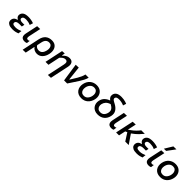

<svg xmlns="http://www.w3.org/2000/svg" viewBox="491 -2768 4942 4942"><g transform="rotate(45 2961.5 -297.0)"><path d="M223.5 10.5Q138.5 10.5 93.2 -13.2Q48 -37 33.5 -73Q19 -109 27 -146Q35 -183 54.2 -205.2Q73.5 -227.5 98.5 -239Q123.5 -250.5 148.5 -256.5L150 -265.5Q133 -273 115.2 -289.8Q97.5 -306.5 88 -331.8Q78.5 -357 85.5 -391Q97 -444.5 145.8 -476.8Q194.5 -509 297 -509Q349.5 -509 402.2 -498.8Q455 -488.5 490.5 -474L462 -383.5Q418.5 -403 379.2 -410.8Q340 -418.5 303 -418.5Q250.5 -418.5 222.2 -405Q194 -391.5 187.5 -361Q180.5 -329.5 206 -309.8Q231.5 -290 285 -290H363L346.5 -212H255.5Q208 -212 175.8 -198Q143.5 -184 136.5 -151.5Q130 -119.5 153.8 -99.8Q177.5 -80 247 -80Q294 -80 339.8 -92.8Q385.5 -105.5 422 -122.5L410 -25Q381.5 -12.5 335 -1Q288.5 10.5 223.5 10.5Z M662 12Q619.5 12 589 -5.2Q558.5 -22.5 546.8 -59.8Q535 -97 547.5 -158Q555.5 -194 560.8 -219.5Q566 -245 572 -273Q586.5 -339.5 597.5 -391.2Q608.5 -443 620 -497L727.5 -500.5Q708.5 -412 692.5 -337.2Q676.5 -262.5 665.5 -210.5L656.5 -168.5Q647.5 -125 657.2 -101.5Q667 -78 702.5 -78Q725.5 -78 752.5 -94L740.5 -4.5Q726.5 3 707 7.5Q687.5 12 662 12Z M785 195.5Q796.5 141 807.8 88.2Q819 35.5 832 -25.5L886 -281Q910.5 -397 978 -453.2Q1045.5 -509.5 1149 -509.5Q1232 -509.5 1281.5 -469.8Q1331 -430 1347.2 -363.8Q1363.5 -297.5 1347 -218Q1325 -114.5 1264.2 -51.2Q1203.5 12 1113.5 12Q1065 12 1022 -8.5Q979 -29 955.5 -66H947.5L938 -20.5Q926 37 915.2 87.2Q904.5 137.5 893 192ZM1087.5 -82.5Q1152 -82.5 1189.5 -126Q1227 -169.5 1240.5 -236Q1251 -286 1243.8 -328Q1236.5 -370 1210.2 -395.2Q1184 -420.5 1137.5 -420.5Q1081.5 -420.5 1044.8 -385.8Q1008 -351 992 -275.5L966 -152Q985 -116.5 1016.5 -99.5Q1048 -82.5 1087.5 -82.5Z M1703 195.5Q1714 144 1727 82.5Q1740 21 1754.5 -46Q1767 -106.5 1780.2 -168Q1793.5 -229.5 1806 -290Q1818 -346.5 1803.5 -378.5Q1789 -410.5 1739.5 -410.5Q1697 -410.5 1662.8 -385.5Q1628.5 -360.5 1597 -324L1573.5 -213Q1561 -155 1550.5 -104.8Q1540 -54.5 1528.5 0H1421.5Q1433 -54.5 1444 -105.8Q1455 -157 1467.5 -218L1478 -268Q1489 -318 1501.2 -376.2Q1513.5 -434.5 1527 -497L1619 -503L1605 -416H1615Q1642 -450.5 1689.5 -480Q1737 -509.5 1794.5 -509.5Q1874.5 -509.5 1906.2 -457.5Q1938 -405.5 1919 -316.5Q1908 -265.5 1898.8 -222.2Q1889.5 -179 1882 -142L1865 -62Q1850.5 6 1837.2 67.5Q1824 129 1811 192Z M2097 0Q2090 -46 2082.8 -94.8Q2075.5 -143.5 2069 -188L2056 -276.5Q2048 -331.5 2039.8 -387Q2031.5 -442.5 2023.5 -497L2131 -501Q2138 -436.5 2146.8 -356Q2155.5 -275.5 2163.5 -201.5L2173 -116H2183L2293.5 -296.5Q2324.5 -351 2346 -398.5Q2367.5 -446 2378 -497H2496Q2480.5 -436.5 2449.5 -378Q2418.5 -319.5 2382.5 -263.5Q2339 -197 2295.5 -130.8Q2252 -64.5 2209.5 0Z M2731 12Q2663 12 2615 -12Q2567 -36 2538.8 -76.8Q2510.5 -117.5 2502.2 -169Q2494 -220.5 2505.5 -275.5Q2528.5 -386.5 2603 -448Q2677.5 -509.5 2779 -509.5Q2867 -509.5 2922.8 -469Q2978.5 -428.5 2999.2 -363Q3020 -297.5 3004 -223Q2981.5 -116.5 2909.8 -52.2Q2838 12 2731 12ZM2734.5 -78Q2800 -78 2841.2 -123.5Q2882.5 -169 2896 -234Q2907 -284.5 2897.2 -326.8Q2887.5 -369 2857.5 -394.2Q2827.5 -419.5 2778 -419.5Q2713 -419.5 2670 -375.2Q2627 -331 2613 -264Q2603 -214.5 2612.5 -172.2Q2622 -130 2652.5 -104Q2683 -78 2734.5 -78Z M3325 11.5Q3261 11.5 3213.5 -11Q3166 -33.5 3137 -72Q3108 -110.5 3098.2 -158.5Q3088.5 -206.5 3099.5 -258Q3119.5 -348.5 3175 -399.2Q3230.5 -450 3302.5 -473.5Q3263.5 -500.5 3244.2 -537.2Q3225 -574 3235 -622Q3247.5 -680 3298.5 -713Q3349.5 -746 3448 -746Q3485.5 -746 3525 -739.8Q3564.5 -733.5 3598.5 -723.8Q3632.5 -714 3653 -704L3625.5 -617.5Q3582.5 -638 3535.2 -647.2Q3488 -656.5 3450.5 -656.5Q3401 -656.5 3372.5 -645Q3344 -633.5 3336.5 -599Q3332.5 -580.5 3344.2 -561.2Q3356 -542 3399 -518.5L3451 -490.5Q3537 -444 3579.8 -375.2Q3622.5 -306.5 3601.5 -210.5Q3580 -108 3508.5 -48.2Q3437 11.5 3325 11.5ZM3209 -248.5Q3199.5 -206 3210 -167Q3220.5 -128 3251 -102.8Q3281.5 -77.5 3332 -77.5Q3401 -77.5 3440 -117.8Q3479 -158 3492 -221.5Q3507 -291 3475.8 -336.8Q3444.5 -382.5 3378 -416.5Q3301 -393 3261 -348.8Q3221 -304.5 3209 -248.5Z M3819.5 12Q3777 12 3746.5 -5.2Q3716 -22.5 3704.2 -59.8Q3692.5 -97 3705 -158Q3713 -194 3718.2 -219.5Q3723.5 -245 3729.5 -273Q3744 -339.5 3755 -391.2Q3766 -443 3777.5 -497L3885 -500.5Q3866 -412 3850 -337.2Q3834 -262.5 3823 -210.5L3814 -168.5Q3805 -125 3814.8 -101.5Q3824.5 -78 3860 -78Q3883 -78 3910 -94L3898 -4.5Q3884 3 3864.5 7.5Q3845 12 3819.5 12Z M3991 0Q4002.5 -54 4013.5 -105.2Q4024.5 -156.5 4038 -218.5L4048.5 -267.5Q4063 -335.5 4074.2 -388.5Q4085.5 -441.5 4097.5 -497L4205 -501Q4190.5 -432.5 4177.5 -372.2Q4164.5 -312 4154.5 -264.5L4203.5 -299.5Q4274 -347.5 4325.5 -399.8Q4377 -452 4410.5 -497H4539Q4497 -446 4436.2 -382.8Q4375.5 -319.5 4278.5 -251L4337 -165Q4362.5 -127.5 4392 -84.5Q4421.5 -41.5 4450 0H4324Q4303.5 -32.5 4283.5 -63.2Q4263.5 -94 4242.5 -127L4190 -209L4137.5 -185Q4127 -136.5 4117.5 -92Q4108 -47.5 4098 0Z M4741.5 10.5Q4656.5 10.5 4611.2 -13.2Q4566 -37 4551.5 -73Q4537 -109 4545 -146Q4553 -183 4572.2 -205.2Q4591.5 -227.5 4616.5 -239Q4641.5 -250.5 4666.5 -256.5L4668 -265.5Q4651 -273 4633.2 -289.8Q4615.5 -306.5 4606 -331.8Q4596.5 -357 4603.5 -391Q4615 -444.5 4663.8 -476.8Q4712.5 -509 4815 -509Q4867.5 -509 4920.2 -498.8Q4973 -488.5 5008.5 -474L4980 -383.5Q4936.5 -403 4897.2 -410.8Q4858 -418.5 4821 -418.5Q4768.5 -418.5 4740.2 -405Q4712 -391.5 4705.5 -361Q4698.5 -329.5 4724 -309.8Q4749.5 -290 4803 -290H4881L4864.5 -212H4773.5Q4726 -212 4693.8 -198Q4661.5 -184 4654.5 -151.5Q4648 -119.5 4671.8 -99.8Q4695.5 -80 4765 -80Q4812 -80 4857.8 -92.8Q4903.5 -105.5 4940 -122.5L4928 -25Q4899.5 -12.5 4853 -1Q4806.5 10.5 4741.5 10.5Z M5180 12Q5137.5 12 5107 -5.2Q5076.5 -22.5 5064.8 -59.8Q5053 -97 5065.5 -158Q5073.5 -194 5078.8 -219.5Q5084 -245 5090 -273Q5104.5 -339.5 5115.5 -391.2Q5126.5 -443 5138 -497L5245.5 -500.5Q5226.5 -412 5210.5 -337.2Q5194.5 -262.5 5183.5 -210.5L5174.5 -168.5Q5165.5 -125 5175.2 -101.5Q5185 -78 5220.5 -78Q5243.5 -78 5270.5 -94L5258.5 -4.5Q5244.5 3 5225 7.5Q5205.5 12 5180 12ZM5156 -573Q5189 -627.5 5221.8 -681Q5254.5 -734.5 5287 -788L5397.5 -790.5Q5357 -735 5317 -681.2Q5277 -627.5 5237.5 -574Z M5600.5 12Q5532.5 12 5484.5 -12Q5436.5 -36 5408.2 -76.8Q5380 -117.5 5371.8 -169Q5363.5 -220.5 5375 -275.5Q5398 -386.5 5472.5 -448Q5547 -509.5 5648.5 -509.5Q5736.5 -509.5 5792.2 -469Q5848 -428.5 5868.8 -363Q5889.5 -297.5 5873.5 -223Q5851 -116.5 5779.2 -52.2Q5707.5 12 5600.5 12ZM5604 -78Q5669.5 -78 5710.8 -123.5Q5752 -169 5765.5 -234Q5776.5 -284.5 5766.8 -326.8Q5757 -369 5727 -394.2Q5697 -419.5 5647.5 -419.5Q5582.5 -419.5 5539.5 -375.2Q5496.5 -331 5482.5 -264Q5472.5 -214.5 5482 -172.2Q5491.5 -130 5522 -104Q5552.5 -78 5604 -78Z"/></g></svg>

Font: Commissioner Medium
Style: Italic
Weight: 500
Italic angle: -12°
Designer: Kostas Bartsokas
Foundry: Kostas Bartsokas
Version: Version 1.000; ttfautohint (v1.8.3)